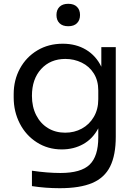

<svg xmlns="http://www.w3.org/2000/svg" viewBox="-20 -782 715 1010"><path d="M148 197V116Q230 128 298 128Q406 128 451.5 84Q497 40 497 -59V-107Q468 -52 418 -24Q368 4 305 4Q232 4 174 -33Q116 -70 84 -132.5Q52 -195 52 -269V-287Q52 -361 85 -421.5Q118 -482 176.5 -517Q235 -552 310 -552Q380 -552 432.5 -520.5Q485 -489 513 -431V-534H589V-63Q589 34 559.5 93.5Q530 153 465.5 180.5Q401 208 294 208Q219 208 148 197ZM497 -260V-306Q497 -358 473.5 -395.5Q450 -433 410 -452.5Q370 -472 324 -472Q245 -472 196.5 -419Q148 -366 148 -278Q148 -220 170.5 -176Q193 -132 232.5 -108Q272 -84 323 -84Q371 -84 410.5 -105.5Q450 -127 473.5 -167Q497 -207 497 -260ZM277 -703Q277 -730 293 -746Q309 -762 339 -762Q369 -762 385 -746Q401 -730 401 -703Q401 -676 385 -660Q369 -644 339 -644Q309 -644 293 -660Q277 -676 277 -703Z"/></svg>

Font: Sora-SIA
Style: Regular
Weight: 400
Designer: Jonathan Barnbrook, Julián Moncada
Foundry: Barnbrook Fonts
Version: Version 2.000